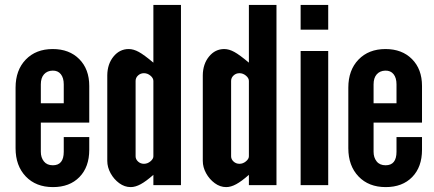

<svg xmlns="http://www.w3.org/2000/svg" viewBox="-20 -755 1771 783"><path d="M196 8Q264 8 304 -33Q344 -74 344 -144V-196H240V-136Q240 -81 195.5 -81Q171.5 -81 159 -96.8Q146.5 -112.5 146.5 -136V-255H344V-404.5Q344 -473 303.2 -514Q262.5 -555 195 -555Q126.5 -555 85 -512Q43.5 -469 43.5 -397.5V-150.5Q43.5 -79 85 -35.5Q126.5 8 196 8ZM146.5 -334V-411Q146.5 -437.5 159.5 -452Q172.5 -466.5 194.5 -467Q216 -467.5 228 -452.5Q240 -437.5 240 -411V-334Z M513 8Q532 8 553.8 -3.8Q575.5 -15.5 605.5 -42V0H718V-735H605.5V-499.5Q567.5 -531.5 546 -543.2Q524.5 -555 505 -555Q468 -555 443 -524.5Q418 -494 417.5 -448V-99Q417.5 -73 431 -48.5Q444.5 -24 466.2 -8Q488 8 513 8ZM567 -87Q553 -87 543 -96.2Q533 -105.5 533 -117.5V-425Q533 -438 543 -447.2Q553 -456.5 567 -456.5Q581.5 -456.5 593.5 -446.5Q605.5 -436.5 605.5 -425V-117.5Q605.5 -107 593.5 -97Q581.5 -87 567 -87Z M902.5 8Q921.5 8 943.2 -3.8Q965 -15.5 995 -42V0H1107.5V-735H995V-499.5Q957 -531.5 935.5 -543.2Q914 -555 894.5 -555Q857.5 -555 832.5 -524.5Q807.5 -494 807 -448V-99Q807 -73 820.5 -48.5Q834 -24 855.8 -8Q877.5 8 902.5 8ZM956.5 -87Q942.5 -87 932.5 -96.2Q922.5 -105.5 922.5 -117.5V-425Q922.5 -438 932.5 -447.2Q942.5 -456.5 956.5 -456.5Q971 -456.5 983 -446.5Q995 -436.5 995 -425V-117.5Q995 -107 983 -97Q971 -87 956.5 -87Z M1206 -634H1318.5V-735H1206ZM1206 0H1318.5V-547H1206Z M1553 8Q1621 8 1661 -33Q1701 -74 1701 -144V-196H1597V-136Q1597 -81 1552.5 -81Q1528.5 -81 1516 -96.8Q1503.5 -112.5 1503.5 -136V-255H1701V-404.5Q1701 -473 1660.2 -514Q1619.5 -555 1552 -555Q1483.5 -555 1442 -512Q1400.5 -469 1400.5 -397.5V-150.5Q1400.5 -79 1442 -35.5Q1483.5 8 1553 8ZM1503.5 -334V-411Q1503.5 -437.5 1516.5 -452Q1529.5 -466.5 1551.5 -467Q1573 -467.5 1585 -452.5Q1597 -437.5 1597 -411V-334Z"/></svg>

Font: League Gothic SemiExpanded
Style: Regular
Weight: 400
Width: 6
Designer: The League of Moveable Type
Version: Version 1.600; ttfautohint (v1.8.3)